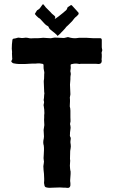

<svg xmlns="http://www.w3.org/2000/svg" viewBox="-20 -911 550 930"><path d="M311 -731H307Q305 -731 299 -729Q293 -727 290 -727Q275 -727 245 -729Q243 -729 238.5 -728Q234 -727 232 -727Q226 -725 223 -726Q211 -726 205 -727Q203 -727 197.5 -727.5Q192 -728 189 -728Q188 -728 184 -727.5Q180 -727 178 -727Q176 -727 171.5 -726.5Q167 -726 164 -726H147Q127 -724 117 -727Q105 -730 91 -727Q86 -726 76 -728Q68 -730 61 -727Q60 -726 48 -724Q41 -724 40 -717Q37 -696 37 -675Q37 -673 38 -665Q39 -657 38 -653Q38 -638 39 -630Q41 -624 35 -616V-612Q40 -605 47 -604Q51 -604 59 -602Q67 -602 71 -601H91H101Q148 -604 153 -603Q154 -603 158 -603.5Q162 -604 164 -604H172Q176 -604 184 -602Q191 -602 191 -595V-589Q191 -577 192 -575Q196 -560 194 -552V-549Q194 -526 192 -519V-515Q194 -483 194 -466Q196 -458 194 -452Q194 -441 193 -436Q191 -428 192 -423Q195 -416 192 -407Q190 -402 192 -397Q195 -380 195 -363Q194 -360 194 -353Q194 -346 194 -342Q193 -330 194 -319Q196 -304 193 -293Q190 -282 192 -268Q194 -246 192 -240Q187 -220 192 -206Q193 -203 193 -195V-184Q193 -170 192 -163Q190 -141 192 -135Q194 -130 192 -120Q190 -110 190 -106Q190 -100 191 -87.5Q192 -75 193 -69Q193 -54 194 -46V-36Q192 -24 195 -15Q196 -4 206 -3Q217 0 238 -2Q248 -3 270 -3Q273 -3 279 -2.5Q285 -2 288 -2Q291 -2 296.5 -2Q302 -2 305 -1Q319 1 321 -13V-24Q319 -36 320 -41Q323 -76 322 -80Q321 -83 320.5 -86.5Q320 -90 319.5 -94.5Q319 -99 319 -101Q318 -109 319 -117Q320 -122 320 -133Q320 -134 319.5 -137Q319 -140 319 -142Q319 -167 320 -180Q320 -184 322 -192Q322 -194 322.5 -197Q323 -200 323 -201Q323 -209 321 -221Q321 -230 322 -233Q324 -242 321 -247Q317 -253 319 -263V-268L322 -292Q322 -299 321 -302Q318 -310 320 -316Q322 -319 321.5 -329.5Q321 -340 321 -343V-375Q321 -383 320 -387Q320 -388 319 -391Q318 -394 318 -396Q318 -400 318.5 -408Q319 -416 319 -419V-428Q317 -439 320 -448Q321 -450 321 -454Q321 -458 320.5 -466Q320 -474 320 -477Q320 -481 319.5 -489Q319 -497 319 -501Q322 -535 321 -538Q321 -543 322 -546Q324 -551 322 -560Q320 -566 321 -569Q324 -581 322 -595Q322 -600 326 -600Q344 -605 359 -602Q365 -600 371 -602H400H432Q436 -602 444.5 -602Q453 -602 457 -601Q473 -601 473 -617Q472 -619 472 -622Q472 -625 472.5 -629Q473 -633 473 -635V-647Q471 -656 473 -660Q477 -667 474 -675Q474 -680 473 -682V-717Q473 -726 465 -726H431Q419 -726 397 -728H364Q360 -728 348 -726Q330 -725 311 -731ZM155 -854Q151 -848 149 -844V-843Q150 -841 154 -837Q155 -835 157 -833.5Q159 -832 161 -830Q163 -828 164 -827Q165 -826 167 -824.5Q169 -823 170.5 -822.5Q172 -822 173.5 -820.5Q175 -819 176 -818Q184 -810 198 -794Q201 -791 207 -787Q216 -784 217 -776Q220 -771 226 -766Q233 -761 245 -751Q247 -749 250.5 -746Q254 -743 256 -741Q258 -739 258 -737H259Q262 -739 266 -743Q269 -745 271.5 -748Q274 -751 277.5 -754.5Q281 -758 283 -760Q294 -771 295 -773Q300 -781 310 -789L329 -808Q342 -826 350 -831Q354 -834 359 -840Q364 -848 357 -853Q356 -854 354 -856.5Q352 -859 351 -860Q343 -868 329 -884Q325 -888 323 -886Q318 -882 314 -880Q307 -877 306 -872Q303 -862 296 -858Q293 -856 287 -850Q259 -827 249 -821H245L247 -825Q247 -826 248 -829Q244 -835 242 -836Q230 -845 224 -853Q221 -857 210.5 -866.5Q200 -876 196 -883Q195 -884 192.5 -886.5Q190 -889 189 -891H188Q186 -889 182 -883.5Q178 -878 176 -875Q171 -867 163 -863Q159 -862 155 -854Z"/></svg>

Font: Gutenberg Clean
Style: Regular
Weight: 400
Designer: Nicola Manzari, Bruno Pierini
Foundry: Unio | Creative Solutions
Version: Version 1.001;PS 001.001;hotconv 1.0.88;makeotf.lib2.5.64775